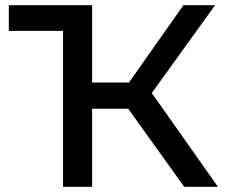

<svg xmlns="http://www.w3.org/2000/svg" viewBox="-20 -720 875 740"><path d="M223 0V-601H14V-700H335V-402H477L687 -700H809L565 -361.5L820 0H690L474 -301H335V0Z"/></svg>

Font: Argentum Sans
Style: Regular
Weight: 400
Designer: Julieta Ulanovsky, Owen Earl, Chris M. Simpson, Rasmus Andersson, Cristiano Sobral
Foundry: The Argentum Sans Project Authors
Version: Version 3.135; ttfautohint (v1.8.4.7-5d5b-dirty)